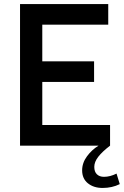

<svg xmlns="http://www.w3.org/2000/svg" viewBox="-20 -720 612 949"><path d="M79 -700H515V-598H189V-417H445V-315H189V-102H524V0H79ZM524 0Q486 29 466 54.5Q446 80 446 105Q446 129 459 141.5Q472 154 494 154Q524 154 556 138L572 190Q534 209 487 209Q443 209 414.5 186Q386 163 386 122Q386 85 410 52.5Q434 20 467 0Z"/></svg>

Font: Cabin Medium
Style: Regular
Weight: 500
Designer: Pablo Impallari
Foundry: Pablo Impallari. http://www.impallari.com Igino Marini. http://www.ikern.com
Version: Version 2.001